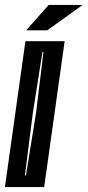

<svg xmlns="http://www.w3.org/2000/svg" viewBox="-30 -758 355 778"><path d="M-10 0 73 -591H232L149 0ZM71 -47H75L116 -300L146 -547H142L103 -300ZM76 -635 167 -738H305L161 -635Z"/></svg>

Font: Alumni Sans Inline One
Style: Italic
Weight: 400
Italic angle: -8°
Designer: Robert E. Leuschke
Foundry: Robert E. Leuschke
Version: Version 1.100; ttfautohint (v1.8.3)